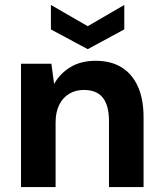

<svg xmlns="http://www.w3.org/2000/svg" viewBox="-20 -757 659 777"><path d="M65 0V-499H188L199 -417Q222 -459 264.5 -485Q307 -511 367 -511Q429 -511 472 -484.5Q515 -458 538 -407Q561 -356 561 -282V0H421V-269Q421 -329 396.5 -361Q372 -393 319 -393Q286 -393 260 -377.5Q234 -362 219.5 -332.5Q205 -303 205 -261V0ZM335 -558 186 -638V-737L335 -651L483 -737V-638Z"/></svg>

Font: DM Sans 20pt ExtraBold
Style: Regular
Weight: 800
Version: Version 4.004;gftools[0.9.30]